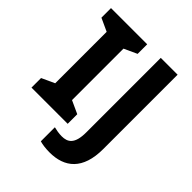

<svg xmlns="http://www.w3.org/2000/svg" viewBox="-250 -862 1219 1219"><g transform="rotate(45 360.0 -252.0)"><path d="M357 0V-86L270 -126V-588L357 -628V-714H32V-628L119 -588V-126L32 -86V0ZM404 210C538 210 630 138 630 -46V-714H479V-45C479 60 439 83 386 83C359 83 336 78 315 73V199C336 205 365 210 404 210Z"/></g></svg>

Font: Noto Sans Adlam
Style: Bold
Weight: 700
Designer: Mark Jamra, Neil Patel
Foundry: JamraPatel LLC
Version: Version 3.001